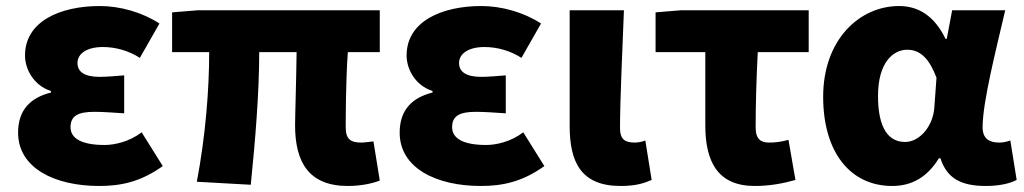

<svg xmlns="http://www.w3.org/2000/svg" viewBox="-20 -603 3396 637"><path d="M309 14C380 14 446 1 520 -52L450 -164C408 -132 359 -122 327 -122C252 -122 214 -143 214 -181C214 -218 238 -232 293 -232C324 -232 359 -229 392 -227V-353C366 -351 335 -348 311 -348C263 -348 237 -363 237 -394C237 -426 270 -447 321 -447C363 -447 407 -435 444 -411L509 -525C452 -562 379 -583 311 -583C181 -583 63 -533 63 -419C63 -374 91 -320 149 -301V-296C81 -279 40 -238 40 -163C40 -45 162 14 309 14Z M1134 14C1179 14 1218 5 1240 -4L1219 -134C1203 -132 1188 -130 1178 -130C1144 -130 1127 -141 1127 -180C1127 -204 1127 -333 1134 -430H1240V-569H637L551 -562V-430H674C674 -307 662 -152 633 0L812 10C827 -138 840 -296 840 -430H964C963 -338 959 -219 959 -187C959 -67 1003 14 1134 14Z M1575 14C1646 14 1712 1 1786 -52L1716 -164C1674 -132 1625 -122 1593 -122C1518 -122 1480 -143 1480 -181C1480 -218 1504 -232 1559 -232C1590 -232 1625 -229 1658 -227V-353C1632 -351 1601 -348 1577 -348C1529 -348 1503 -363 1503 -394C1503 -426 1536 -447 1587 -447C1629 -447 1673 -435 1710 -411L1775 -525C1718 -562 1645 -583 1577 -583C1447 -583 1329 -533 1329 -419C1329 -374 1357 -320 1415 -301V-296C1347 -279 1306 -238 1306 -163C1306 -45 1428 14 1575 14Z M2039 14C2089 14 2117 5 2142 -6L2121 -137C2110 -132 2095 -130 2086 -130C2053 -130 2037 -141 2037 -178C2037 -269 2045 -438 2050 -569H1870V-185C1870 -66 1907 14 2039 14Z M2484 14C2536 14 2580 5 2619 -6L2596 -139C2570 -132 2552 -130 2531 -130C2505 -130 2487 -141 2487 -180C2487 -242 2489 -335 2494 -430H2663V-569H2240L2155 -562V-430H2320V-187C2320 -67 2361 14 2484 14Z M2940 14C3006 14 3057 -16 3095 -78H3100C3122 -10 3170 14 3251 14C3298 14 3332 5 3353 -6L3332 -137C3319 -132 3306 -130 3295 -130C3263 -130 3240 -142 3240 -181C3240 -265 3285 -439 3315 -569H3139L3121 -474H3117C3080 -551 3026 -583 2963 -583C2831 -583 2711 -471 2711 -282C2711 -98 2801 14 2940 14ZM2983 -132C2928 -132 2893 -177 2893 -285C2893 -394 2942 -438 2990 -438C3036 -438 3065 -404 3087 -345L3080 -248C3076 -183 3030 -132 2983 -132Z"/></svg>

Font: Noto Sans T Chinese Black
Style: Bold
Weight: 900
Designer: Ryoko NISHIZUKA (kana & ideographs); Paul D. Hunt (Latin, Greek & Cyrillic); Wenlong ZHANG (bopomofo); Sandoll Communica
Foundry: Adobe Systems Incorporated
Version: Version 1.000;PS 1;hotconv 1.0.78;makeotf.lib2.5.61930